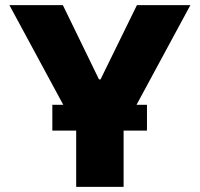

<svg xmlns="http://www.w3.org/2000/svg" viewBox="-20 -727 777 747"><path d="M224.6 -707 365.2 -418H371.1L512.7 -707H720.7L511.2 -319.3H551.8V-218.8H460.9V0H276.4V-218.8H183.6V-319.3H226.1L16.6 -707Z"/></svg>

Font: Pretendard Std Black
Style: Regular
Weight: 900
Designer: Base glyphs from Inter by Rasmus Andersson; Hangeul glyphs from Noto Sans CJK(Source Han Sans) by Jang Soo-young and Kan
Foundry: Kil Hyung-jin
Version: Version 1.309